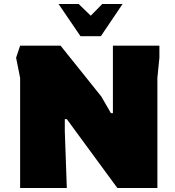

<svg xmlns="http://www.w3.org/2000/svg" viewBox="-20 -934 872 954"><path d="M80 0V-547L60 -647L80 -707H281L483 -455L531 -372H541V-707H772V-647L762 -547V0H563L312 -342H302V-282L312 0ZM271 -914 380 -754H481L589 -914H488L431 -856L371 -914Z"/></svg>

Font: Rowdies
Style: Bold
Weight: 700
Designer: Jaikishan Patel
Version: Version 1.000; ttfautohint (v1.8.3)